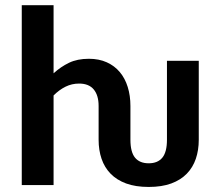

<svg xmlns="http://www.w3.org/2000/svg" viewBox="-20 -722 844 749"><path d="M64.9 0V-701.7H189V-436Q216.8 -461.4 249.3 -477.1Q281.7 -492.7 326.7 -492.7Q366.2 -492.7 396.5 -479Q426.8 -465.3 447.3 -440.9Q467.8 -416.5 478.3 -382.6Q488.8 -348.6 488.8 -308.6V-176.8Q488.8 -128.9 506.8 -106.9Q524.9 -85 560.1 -85Q595.2 -85 613.3 -106.9Q631.3 -128.9 631.3 -176.8V-484.9H755.4V-176.8Q755.4 -136.2 743.9 -102.5Q732.4 -68.8 708.7 -44.4Q685.1 -20 648.2 -6.3Q611.3 7.3 560.1 7.3Q508.8 7.3 471.9 -6.3Q435.1 -20 411.4 -44.4Q387.7 -68.8 376.2 -102.5Q364.7 -136.2 364.7 -176.8V-308.6Q364.7 -350.1 345.7 -373Q326.7 -396 288.6 -396Q260.3 -396 235.6 -383.8Q210.9 -371.6 189 -349.6V0Z"/></svg>

Font: Carlito
Style: Bold
Weight: 700
Designer: Lukasz Dziedzic
Foundry: tyPoland Lukasz Dziedzic
Version: Version 1.104